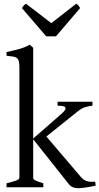

<svg xmlns="http://www.w3.org/2000/svg" viewBox="-20 -994 528 1019"><path d="M14.6 0V-21Q46.9 -29.3 64.9 -35.6Q83 -42 83 -50.8V-632.8Q83 -655.3 80.3 -667.5Q77.6 -679.7 70.1 -685.8Q62.5 -691.9 49.1 -693.8Q35.6 -695.8 14.6 -698.2V-717.8Q48.3 -724.6 80.8 -733.6Q113.3 -742.7 138.2 -756.8L156.2 -740.2V-258.8L306.6 -390.1Q322.8 -404.3 326.2 -412.8Q329.6 -421.4 325 -425.8Q320.3 -430.2 309.3 -431.6Q298.3 -433.1 285.6 -433.1V-454.1H470.7V-433.1Q449.2 -430.7 431.2 -425Q413.1 -419.4 392.6 -402.8L226.1 -269.5L409.7 -54.2Q416.5 -46.4 423.8 -41.3Q431.2 -36.1 439.9 -33.2Q448.7 -30.3 459.7 -29.5Q470.7 -28.8 484.9 -29.8L487.8 -8.8Q473.6 -5.4 459.7 -2.9Q445.8 -0.5 433.8 1.2Q421.9 2.9 412.4 3.9Q402.8 4.9 397.9 4.9Q377.4 4.9 365 -1Q352.5 -6.8 341.8 -21L156.2 -254.9V-50.8Q156.2 -46.9 158 -43.9Q159.7 -41 165 -37.8Q170.4 -34.7 181.2 -30.8Q191.9 -26.9 210 -21V0ZM277.3 -801.3H225.1L96.2 -951.2Q99.6 -956.1 102.1 -959.5Q104.5 -962.9 106.7 -965.3Q108.9 -967.8 111.6 -969.7Q114.3 -971.7 118.2 -974.1L252.4 -871.1L384.3 -974.1Q392.6 -969.7 396 -965.3Q399.4 -960.9 405.3 -951.2Z"/></svg>

Font: Gentium Plus Eur
Style: Regular
Weight: 400
Designer: J. Victor Gaultney, Annie Olsen, Iska Routamaa, Becca Hirsbrunner
Foundry: SIL International
Version: Version 5.000